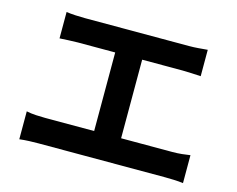

<svg xmlns="http://www.w3.org/2000/svg" viewBox="-95 -840 1190 963"><g transform="rotate(15 500.0 -359.0)"><path d="M567 -157H832Q859 -157 882.5 -159.5Q906 -162 925 -165V-20Q904 -23 876.5 -24Q849 -25 832 -25H173Q150 -25 125 -24Q100 -23 75 -20V-165Q98 -160 124 -158.5Q150 -157 173 -157H427V-565H234Q214 -565 186 -563.5Q158 -562 139 -561V-698Q158 -695 185.5 -693.5Q213 -692 234 -692H778Q800 -692 825 -694Q850 -696 872 -698V-561Q850 -562 825 -563.5Q800 -565 778 -565H567Z"/></g></svg>

Font: Noto IKEA Simplified Chinese
Style: Bold
Weight: 700
Designer: Monotype Design Team
Foundry: Monotype Imaging Inc.
Version: Version 1.100